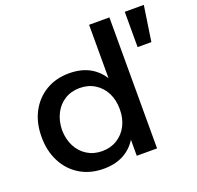

<svg xmlns="http://www.w3.org/2000/svg" viewBox="-130 -880 1046 1022"><g transform="rotate(-20 393.5 -368.5)"><path d="M288 -536Q362 -536 413.5 -503.5Q465 -471 492.5 -410.5Q520 -350 519 -266Q520 -182 493 -121Q466 -60 414.5 -27.5Q363 5 290 5Q214 5 156.5 -29.5Q99 -64 67 -125.5Q35 -187 35 -267Q35 -347 67 -407.5Q99 -468 156 -502Q213 -536 288 -536ZM314 -443Q266 -443 229 -420Q192 -397 171.5 -356.5Q151 -316 150 -264Q151 -212 171.5 -172Q192 -132 229 -109Q266 -86 314 -86Q362 -86 399 -109Q436 -132 456.5 -172Q477 -212 477 -264Q477 -317 456.5 -357Q436 -397 399 -420Q362 -443 314 -443ZM477 -742H592V0H477ZM679 -742H787L757 -542H679Z"/></g></svg>

Font: Alexandria
Style: Regular
Weight: 400
Designer: Mohamed Gaber
Foundry: Kief Type Foundry
Version: Version 5.100